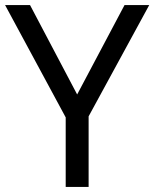

<svg xmlns="http://www.w3.org/2000/svg" viewBox="-20 -734 606 754"><path d="M283 -363 469 -714H566L328 -277V0H238V-273L0 -714H98Z"/></svg>

Font: Noto Sans Tifinagh Rhissa Ixa
Style: Regular
Weight: 400
Designer: JamraPatel
Foundry: JamraPatel LLC
Version: Version 2.006; ttfautohint (v1.8.4.7-5d5b)